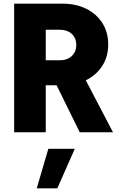

<svg xmlns="http://www.w3.org/2000/svg" viewBox="-20 -720 640 1045"><path d="M57 0V-700H322Q394 -700 450 -672Q506 -644 537.5 -594Q569 -544 569 -478Q569 -411 536 -360.5Q503 -310 447 -283L595 0H414L288 -256H229V0ZM229 -392H306Q346 -392 370.5 -415Q395 -438 395 -475Q395 -513 370.5 -535.5Q346 -558 306 -558H229ZM180 305 243 90H387L292 305Z"/></svg>

Font: Red Hat Mono VF Light
Style: Regular
Weight: 300
Monospace: yes
Designer: Pentagram, MCKL
Foundry: Pentagram, MCKL
Version: Version 1.023